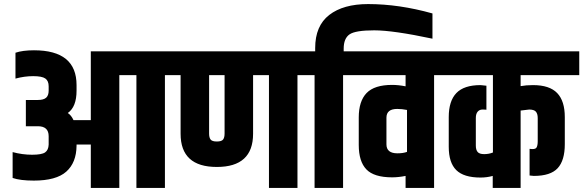

<svg xmlns="http://www.w3.org/2000/svg" viewBox="-20 -923 2865 943"><path d="M872 -671V-554H790V0H650V-554H566V0H426V-213H356V-207Q355 -124 305.5 -80Q256 -36 146 -36Q79 -36 42 -49V-176Q90 -163 137.5 -163Q185 -163 201.5 -174.5Q218 -186 219 -213V-254Q219 -303 166 -303H107V-432H166Q194 -432 206.5 -443Q219 -454 219 -478V-499Q219 -526 202.5 -537.5Q186 -549 143 -549Q100 -549 56 -537V-664Q91 -676 147 -676Q356 -676 356 -505V-478Q356 -398 313 -368Q330 -357 341 -333H426V-671Z M1083 -554H1007V-267Q1007 -247 1014.5 -237.5Q1022 -228 1045 -228Q1068 -228 1075.5 -237.5Q1083 -247 1083 -267ZM1223 -266Q1223 -103 1045 -103Q867 -103 867 -266V-554H792V-671H1523V-554H1441V0H1301V-554H1223Z M1528 -671V-687Q1528 -796 1597 -849.5Q1666 -903 1788 -903Q1940 -903 2104 -857V-733Q1911 -774 1818 -774Q1725 -774 1696.5 -754Q1668 -734 1668 -684V-671H1747V-554H1665V0H1525V-554H1443V-671Z M1931 -388Q1878 -388 1878 -345V-214Q1878 -170 1932 -170Q1960 -170 1979 -177V-383Q1954 -388 1931 -388ZM1972 -554H1667V-671H2194V-554H2112V0H1972V-59Q1937 -52 1906 -52Q1817 -52 1779.5 -91Q1742 -130 1742 -211V-346Q1742 -426 1780.5 -466Q1819 -506 1906 -506Q1937 -506 1972 -499Z M2401 -174V-554H2114V-671H2825V-554H2537V-500Q2564 -505 2598 -505Q2679 -505 2716.5 -466Q2754 -427 2754 -348V-215Q2754 -135 2719 -97Q2684 -59 2602 -59L2581 -61V-192Q2608 -188 2614.5 -197.5Q2621 -207 2621 -229V-343Q2621 -364 2612 -374.5Q2603 -385 2579 -385L2537 -380V0H2400V-59Q2372 -51 2340 -51Q2258 -51 2221 -87.5Q2184 -124 2184 -202V-348Q2184 -427 2221.5 -466Q2259 -505 2340 -505L2369 -502V-384Q2364 -385 2349.5 -385Q2335 -385 2326 -374.5Q2317 -364 2317 -343V-208Q2317 -187 2326 -176.5Q2335 -166 2358 -166Q2381 -166 2401 -174Z"/></svg>

Font: Khand
Style: Bold
Weight: 700
Designer: Devanagari: Sanchit Sawaria, Jyotish Sonowal; Latin: Satya Rajpurohit
Foundry: Indian Type Foundry
Version: Version 1.101;PS 1.0;hotconv 1.0.78;makeotf.lib2.5.61930; tt